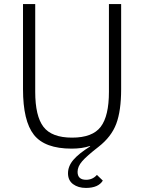

<svg xmlns="http://www.w3.org/2000/svg" viewBox="-20 -718 708 943"><path d="M93 -698H153V-267Q153 -148 193.5 -95Q234 -42 334 -42Q434 -42 474.5 -95Q515 -148 515 -267V-698H575V-280Q575 -174 551 -110Q527 -46 464 3Q406 48 383.5 74Q361 100 361 126Q361 165 403 165Q435 165 456 141L485 169Q463 205 402 205Q364 205 339 186.5Q314 168 314 133Q314 98 340.5 67Q367 36 423 1L422 -1Q383 12 332 12Q200 12 146.5 -56Q93 -124 93 -280Z"/></svg>

Font: IBM Plex Sans Light
Style: Regular
Weight: 300
Designer: Mike Abbink, Paul van der Laan, Pieter van Rosmalen
Foundry: Bold Monday
Version: Version 3.0